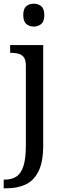

<svg xmlns="http://www.w3.org/2000/svg" viewBox="-32 -780 352 1040"><path d="M-12 240V193H-5Q31 193 56.5 176.5Q82 160 95 119.5Q108 79 108 9V-426Q108 -456 96.5 -470.5Q85 -485 66.5 -489.5Q48 -494 26 -494H23V-536H202V8Q202 97 176.5 148Q151 199 106.5 219.5Q62 240 4 240ZM151 -636Q127 -636 110.5 -650Q94 -664 94 -698Q94 -733 110.5 -746.5Q127 -760 151 -760Q174 -760 191 -746.5Q208 -733 208 -698Q208 -664 191 -650Q174 -636 151 -636Z"/></svg>

Font: Noto Serif Gurmukhi
Style: Regular
Weight: 400
Designer: Vaibhav Singh and the Monotype Design Team
Foundry: Monotype Imaging Inc.
Version: Version 2.003